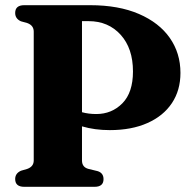

<svg xmlns="http://www.w3.org/2000/svg" viewBox="-20 -720 738 740"><path d="M675.5 -439Q675.5 -372 642.5 -322.5Q609.5 -273 548.2 -245.8Q487 -218.5 403 -218.5Q345 -218.5 296 -233V-101.5Q296 -75.5 321 -69L356 -60.5Q379 -53.5 379 -29.5Q379 0 344.5 0H73.5Q38.5 0 38.5 -30Q38.5 -52 61 -62L85 -69Q110 -78 110 -101.5V-598Q110 -622 85.5 -631L60.5 -638Q38.5 -648 38.5 -670Q38.5 -700 73.5 -700H327Q437.5 -700 515.5 -666.2Q593.5 -632.5 634.5 -573.8Q675.5 -515 675.5 -439ZM296 -638.5V-287.5Q321.5 -280.5 351 -280.5Q411 -280.5 451.8 -322Q492.5 -363.5 492.5 -444.5Q492.5 -533.5 445 -586Q397.5 -638.5 321.5 -638.5Z"/></svg>

Font: Fraunces 72pt S050
Style: Bold
Weight: 700
Version: Version 1.000; ttfautohint (v1.8.3)